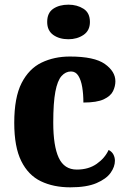

<svg xmlns="http://www.w3.org/2000/svg" viewBox="-20 -792 547 822"><path d="M281 10Q209 10 155 -16Q101 -42 71 -102.5Q41 -163 41 -266Q41 -375 72.5 -436.5Q104 -498 158 -524Q212 -550 279 -550Q384 -550 429 -518Q474 -486 474 -444Q474 -423 464 -402Q454 -381 424.5 -367Q395 -353 337 -353Q337 -389 332 -419Q327 -449 315.5 -467.5Q304 -486 284 -486Q261 -486 243.5 -466.5Q226 -447 217 -399.5Q208 -352 208 -267Q208 -167 231.5 -116.5Q255 -66 309 -66Q359 -66 394 -90.5Q429 -115 445 -150Q459 -143 465.5 -130.5Q472 -118 472 -104Q472 -78 453.5 -52Q435 -26 393 -8Q351 10 281 10ZM273 -624Q234 -624 208 -642.5Q182 -661 182 -698Q182 -737 208 -754.5Q234 -772 273 -772Q310 -772 337.5 -754.5Q365 -737 365 -698Q365 -661 337.5 -642.5Q310 -624 273 -624Z"/></svg>

Font: Noto Serif SemiCondensed ExtraBold
Style: Regular
Weight: 800
Width: 4
Designer: Monotype Design Team
Foundry: Monotype Imaging Inc.
Version: Version 2.015